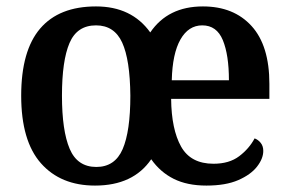

<svg xmlns="http://www.w3.org/2000/svg" viewBox="-20 -568 901 598"><path d="M276 10Q169 10 107.5 -59.5Q46 -129 46 -270Q46 -410 105 -479Q164 -548 279 -548Q390 -548 448 -467Q503 -548 612 -548Q708 -548 763.5 -487Q819 -426 819 -307V-260H513Q514 -165 544 -111.5Q574 -58 645 -58Q694 -58 725 -81.5Q756 -105 773 -137Q784 -133 792 -123Q800 -113 800 -98Q800 -74 780.5 -49Q761 -24 722 -7Q683 10 623 10Q563 10 521 -11Q479 -32 451 -72Q395 10 276 10ZM280 -48Q338 -48 362 -103.5Q386 -159 386 -270Q385 -382 360.5 -435.5Q336 -489 279 -489Q220 -489 196.5 -434Q173 -379 173 -270Q173 -161 197 -104.5Q221 -48 280 -48ZM693 -318Q693 -397 674 -443Q655 -489 610 -489Q567 -489 542 -445Q517 -401 515 -318Z"/></svg>

Font: Noto Serif Lao SemiCondensed SemiBold
Style: Regular
Weight: 600
Width: 4
Designer: Monotype Design Team
Foundry: Monotype Imaging Inc.
Version: Version 2.003; ttfautohint (v1.8.4.7-5d5b)